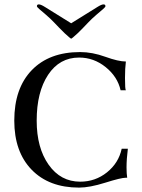

<svg xmlns="http://www.w3.org/2000/svg" viewBox="-20 -844 647 874"><path d="M148 -816Q148 -824 157 -824Q166 -824 185 -812L304 -738L423 -812Q442 -824 451 -824Q460 -824 460 -816Q460 -812 449.5 -803Q439 -794 418.5 -776.5Q398 -759 381 -741L358 -717L334 -693Q307 -668 304 -668Q301 -668 274 -693L250 -717L227 -741Q210 -759 189.5 -776.5Q169 -794 158.5 -803Q148 -812 148 -816ZM45 -295Q45 -442 124.5 -524.5Q204 -607 345 -607Q400 -607 459.5 -585.5Q519 -564 553 -564Q549 -533 549 -489Q549 -437 553 -433H529Q515 -495 461 -538.5Q407 -582 340 -582Q251 -582 199 -503.5Q147 -425 147 -295Q147 -171 201.5 -94Q256 -17 345 -17Q414 -17 467 -59.5Q520 -102 534 -167H562Q556 -120 556 -82Q556 -53 559 -35H553Q531 -35 459.5 -12.5Q388 10 340 10Q203 10 124 -71.5Q45 -153 45 -295Z"/></svg>

Font: Unna
Style: Regular
Weight: 400
Designer: Jorge de Buen U.
Foundry: Omnibus-Type
Version: Version 2.006;PS 002.006;hotconv 1.0.70;makeotf.lib2.5.58329